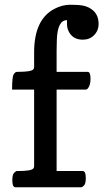

<svg xmlns="http://www.w3.org/2000/svg" viewBox="-20 -793 437 813"><path d="M45.4 0Q32.2 0 32.2 -29.8Q32.2 -53.2 39.6 -61Q46.9 -68.8 52.2 -68.8H57.1Q113.8 -68.8 121.6 -80.1Q124.5 -84 124.5 -89.8V-413.6H31.2Q31.2 -467.3 37.8 -478Q44.4 -488.8 52.2 -488.8H57.1Q113.8 -488.8 121.6 -500Q124.5 -503.9 124.5 -509.8V-571.3Q124.5 -711.9 211.9 -756.3Q244.1 -772.9 277.8 -772.9Q311.5 -772.9 330.1 -769.5Q348.6 -766.1 363.3 -756.8Q397.5 -735.8 397.5 -691.9Q397.5 -663.1 377.9 -643.6Q359.4 -625 330.6 -625Q285.2 -625 268.6 -665Q263.7 -677.2 263.7 -691.9V-707.5H263.2Q223.6 -707.5 220.7 -625Q219.7 -601.6 219.7 -578.1V-488.8H351.1Q363.3 -488.8 363.3 -460Q363.3 -431.6 351.6 -418Q348.1 -413.6 342.3 -413.6H219.7V-68.8H330.1Q343.3 -68.8 343.3 -39.1Q343.3 -15.6 335.9 -7.8Q328.6 0 323.2 0Z"/></svg>

Font: Copse
Style: Regular
Weight: 400
Version: Version 1.000